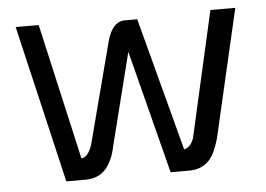

<svg xmlns="http://www.w3.org/2000/svg" viewBox="-42 -554 841 607"><g transform="rotate(-5 378.5 -250.0)"><path d="M101 -500 199 -68Q220 -70 233 -108L318 -433Q334 -488 370 -491H413L525 -68Q547 -74 556 -102L646 -500H725L631 -93Q625 -73 617.5 -55.5Q610 -38 598.5 -25.5Q587 -13 571 -6.5Q555 0 534 0H476L376 -391L302 -97Q293 -52 270 -26Q247 0 205 0H145L28 -500Z"/></g></svg>

Font: Panefresco 400wt
Style: Regular
Weight: 400
Foundry: Campivisivi & Chank Co
Version: Version 1.002